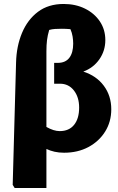

<svg xmlns="http://www.w3.org/2000/svg" viewBox="-20 -759 593 968"><path d="M54 189 44 173 61 -444Q63 -526 91 -593Q119 -660 171.5 -699.5Q224 -739 301 -739Q361 -739 408.5 -715.5Q456 -692 483.5 -651Q511 -610 511 -557Q511 -503 481 -460Q451 -417 400 -398Q466 -377 503.5 -326.5Q541 -276 541 -208Q541 -145 510 -95.5Q479 -46 425.5 -17.5Q372 11 303 11Q277 11 255 6Q233 1 214 -8V189ZM214 -500V-119Q251 -98 281 -98Q328 -98 353.5 -129.5Q379 -161 379 -217Q379 -269 352.5 -303Q326 -337 282 -337H253V-442H271Q310 -442 329.5 -467.5Q349 -493 349 -539Q349 -556 346 -575Q343 -594 335 -612Q311 -614 292 -614Q273 -614 257.5 -613Q242 -612 228 -608Q220 -581 217 -556.5Q214 -532 214 -500Z"/></svg>

Font: Piazzolla ExtraBold
Style: Regular
Weight: 800
Designer: Juan Pablo del Peral
Foundry: Huerta Tipografica
Version: Version 1.330